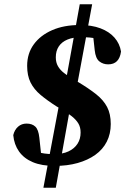

<svg xmlns="http://www.w3.org/2000/svg" viewBox="-20 -763 604 898"><path d="M183 115 264 -315H318L241 115ZM236 13Q175 13 133.5 -4.5Q92 -22 69 -54.5Q46 -87 42 -131Q48 -156 64.5 -170.5Q81 -185 104 -185Q130 -185 145 -171Q160 -157 164 -119L174 -26L111 -68Q129 -59 148 -53.5Q167 -48 188 -45Q209 -42 232 -42Q273 -42 300.5 -55Q328 -68 342.5 -90.5Q357 -113 357 -143Q357 -168 346.5 -185.5Q336 -203 316 -219Q296 -235 266 -253L245 -265Q201 -293 170 -319Q139 -345 123 -377Q107 -409 107 -455Q107 -513 138 -555.5Q169 -598 224 -622Q279 -646 353 -646Q409 -646 450 -630.5Q491 -615 515.5 -587Q540 -559 546 -522Q542 -492 527 -477Q512 -462 486 -462Q462 -462 444.5 -476Q427 -490 423 -528L414 -610L477 -567Q456 -576 437 -581Q418 -586 399.5 -587.5Q381 -589 360 -589Q322 -589 295.5 -578Q269 -567 255 -546Q241 -525 241 -495Q241 -471 251 -453.5Q261 -436 279.5 -421.5Q298 -407 325 -391L346 -379Q396 -349 430 -322Q464 -295 481 -262.5Q498 -230 498 -183Q498 -137 479.5 -100.5Q461 -64 426 -39Q391 -14 343 -0.5Q295 13 236 13ZM276 -318 353 -743H411L332 -318Z"/></svg>

Font: Source Serif 4
Style: Bold Italic
Weight: 700
Italic angle: -12°
Designer: Frank Grießhammer
Foundry: Adobe Systems Incorporated
Version: Version 4.004;hotconv 1.0.116;makeotfexe 2.5.65601